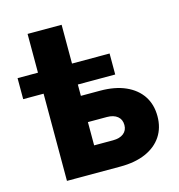

<svg xmlns="http://www.w3.org/2000/svg" viewBox="-108 -823 857 918"><g transform="rotate(-15 320.5 -364.0)"><path d="M9.8 -431.6V-535.6H465.3V-431.6ZM110.8 -535.6V-727.5H279.3V-535.6ZM214.4 -375.5H375.5Q448.7 -375.5 501 -352.3Q553.2 -329.1 581.1 -287.1Q608.9 -245.1 608.9 -187Q608.9 -129.9 581.1 -87.9Q553.2 -45.9 501 -22.9Q448.7 0 375.5 0H110.8V-535.6H280.3V-130.4H374Q407.2 -130.4 426.3 -145.5Q445.3 -160.6 445.3 -187Q445.3 -214.8 426.3 -230.2Q407.2 -245.6 374 -245.6H214.4Z"/></g></svg>

Font: Inter 20pt ExtraBold
Style: Regular
Weight: 800
Version: Version 4.001;git-66647c0bb